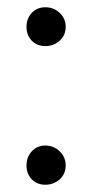

<svg xmlns="http://www.w3.org/2000/svg" viewBox="-20 -500 253 529"><path d="M105 -480Q128 -480 144.5 -464.5Q161 -449 161 -426Q161 -403 144.5 -388Q128 -373 105 -373Q82 -373 67.5 -388Q53 -403 53 -426Q53 -449 67.5 -464.5Q82 -480 105 -480ZM105 -99Q128 -99 144.5 -83Q161 -67 161 -44Q161 -21 144.5 -6Q128 9 105 9Q82 9 67.5 -6Q53 -21 53 -44Q53 -67 67.5 -83Q82 -99 105 -99Z"/></svg>

Font: Karla Tamil Upright
Style: Regular
Weight: 400
Designer: Jonathan Pinhorn
Foundry: Jonathan Pinhorn
Version: Version 1.001